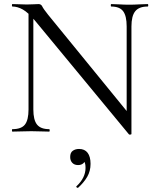

<svg xmlns="http://www.w3.org/2000/svg" viewBox="-20 -645 767 941"><path d="M119.8 -108.6V-602L143.4 -600V-108.6Q143.4 -57.2 161.4 -34.6Q179.4 -12 220.8 -12Q223.6 -12 223.6 -6Q223.6 0 220.8 0Q201.2 0 180.1 -1Q159 -2 133.4 -2Q108.2 -2 84.9 -1Q61.6 0 40.8 0Q38.6 0 38.6 -6Q38.6 -12 40.8 -12Q84.8 -12 102.3 -34.6Q119.8 -57.2 119.8 -108.6ZM624.2 11.8Q624.2 14 619.3 14.5Q614.4 15 612.4 14L152.2 -543Q117.8 -584 91.6 -598.5Q65.4 -613 41.2 -613Q38.4 -613 38.4 -619Q38.4 -625 41.2 -625Q58.8 -625 77.4 -624Q96 -623 110.8 -623Q129.2 -623 145 -624Q160.8 -625 168.8 -625Q181.8 -625 187.1 -613.5Q192.4 -602 215.6 -573L616.2 -82ZM624.2 -515.4V11.8L600.8 -19V-515.4Q600.8 -566.8 583.6 -589.9Q566.4 -613 525 -613Q523 -613 523 -619Q523 -625 525 -625Q545.4 -625 566.5 -623.5Q587.6 -622 613.2 -622Q637 -622 660.6 -623.5Q684.2 -625 703.8 -625Q706.6 -625 706.6 -619Q706.6 -613 703.8 -613Q661.4 -613 642.8 -589.9Q624.2 -566.8 624.2 -515.4ZM363 275Q359 277 355.5 273.3Q352 269.6 355.2 267.4Q377.2 247 388.2 224.5Q399.2 202 399.2 178Q399.2 155.8 393 147.6Q386.8 139.4 377.6 135.2L395.8 129Q398.4 146.4 388.5 155.2Q378.6 164 362.6 164Q344.8 164 334.4 153.2Q324 142.4 324 124.6Q324 102.8 336.8 93.9Q349.6 85 367.4 85Q395.2 85 409.5 103.9Q423.8 122.8 423.8 158Q423.8 193.6 407.4 221.6Q391 249.6 363 275Z"/></svg>

Font: Cormorant Light
Style: Regular
Weight: 300
Designer: Christian Thalmann (Catharsis Fonts)
Foundry: Catharsis Fonts
Version: Version 4.000